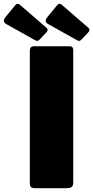

<svg xmlns="http://www.w3.org/2000/svg" viewBox="-104 -984 488 1004"><path d="M261 -742Q279 -742 279 -721V-29Q279 -13 271 -6.5Q263 0 246 0H79Q64 0 58 -6Q52 -12 52 -25V-719Q52 -730 57 -736Q62 -742 71 -742ZM-12 -964Q-7 -964 0 -959L140 -838Q145 -833 145 -828Q145 -821 137 -813L104 -778Q96 -770 91 -770Q85 -770 72 -778L-71 -858Q-84 -865 -84 -875Q-84 -884 -75 -895L-24 -957Q-18 -964 -12 -964ZM207 -964Q212 -964 219 -959L359 -838Q364 -833 364 -828Q364 -821 356 -813L323 -778Q315 -770 310 -770Q304 -770 291 -778L148 -858Q135 -865 135 -875Q135 -884 144 -895L195 -957Q201 -964 207 -964Z"/></svg>

Font: Libre Franklin Black
Style: Regular
Weight: 900
Designer: Pablo Impallari, Rodrigo Fuenzalida
Foundry: Impallari Type
Version: Version 1.002; ttfautohint (v1.5)